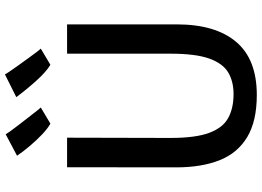

<svg xmlns="http://www.w3.org/2000/svg" viewBox="-158 -870 1037 760"><g transform="rotate(-90 360.0 -490.5)"><path d="M363.5 8Q260 8 196.8 -30Q133.5 -68 105.2 -139.5Q77 -211 77 -311L77.5 -743H194.5L193.5 -333.5Q193.5 -234 213.8 -180Q234 -126 272.8 -105Q311.5 -84 367 -84Q417 -84 452.8 -105.2Q488.5 -126.5 507.8 -180.5Q527 -234.5 527 -333.5V-743H643V-309Q643 -156 574 -74Q505 8 363.5 8ZM483 -809Q455.5 -825.5 420.2 -864.5Q385 -903.5 355 -944L445 -989Q446 -986 456 -971.2Q466 -956.5 480.5 -936.2Q495 -916 509.5 -896Q524 -876 534.5 -862.2Q545 -848.5 547 -847ZM250 -809Q230.5 -820 207.8 -841.5Q185 -863 162.8 -889.2Q140.5 -915.5 123 -941L208 -986Q209 -983.5 219.2 -969Q229.5 -954.5 244.8 -934.8Q260 -915 275.2 -895.5Q290.5 -876 301.2 -862.2Q312 -848.5 314 -847Z"/></g></svg>

Font: Merriweather Sans
Style: Regular
Weight: 400
Designer: Eben Sorkin
Foundry: Eben Sorkin
Version: Version 1.008; ttfautohint (v1.7.19-72a1) -l 8 -r 50 -G 200 